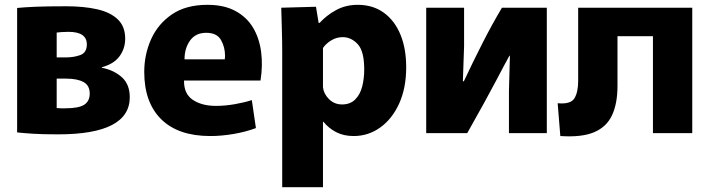

<svg xmlns="http://www.w3.org/2000/svg" viewBox="-20 -552 2942 796"><path d="M221 5Q157 5 118 2.5Q79 0 51 -3V-519Q81 -522 126.5 -524Q172 -526 255 -526Q328 -526 383 -513.5Q438 -501 468.5 -471.5Q499 -442 499 -392Q499 -350 475 -318Q451 -286 401 -273L403 -271Q453 -261 485.5 -231.5Q518 -202 518 -149Q518 5 221 5ZM253 -314Q287 -314 313.5 -324Q340 -334 340 -368Q340 -420 264 -420Q248 -420 235 -419Q222 -418 215 -417V-314ZM251 -103Q307 -103 329.5 -118Q352 -133 352 -164Q352 -198 326 -212Q300 -226 255 -226H215V-104Q223 -103 232 -103Q241 -103 251 -103Z M852 12Q719 12 648.5 -57.5Q578 -127 578 -254Q578 -326 606.5 -389.5Q635 -453 693 -492.5Q751 -532 840 -532Q909 -532 956 -506.5Q1003 -481 1029 -437.5Q1055 -394 1062.5 -337.5Q1070 -281 1060 -218H743Q742 -163 779.5 -138Q817 -113 875 -113Q913 -113 953 -120Q993 -127 1024 -137L1041 -21Q998 -5 948 3.5Q898 12 852 12ZM835 -416Q791 -416 768 -384Q745 -352 745 -306H912Q912 -310 912.5 -313.5Q913 -317 913 -320Q913 -357 896 -386.5Q879 -416 835 -416Z M1150 -337Q1150 -382 1148.5 -431Q1147 -480 1146 -520L1290 -524L1301 -457H1305Q1333 -488 1373 -510Q1413 -532 1463 -532Q1526 -532 1571 -499.5Q1616 -467 1640 -409Q1664 -351 1664 -273Q1664 -187 1635 -123Q1606 -59 1556.5 -23.5Q1507 12 1446 12Q1405 12 1374 -4Q1343 -20 1321 -47H1319V224H1150ZM1398 -119Q1432 -119 1452.5 -139.5Q1473 -160 1481.5 -193Q1490 -226 1490 -264Q1490 -340 1463 -369Q1436 -398 1401 -398Q1375 -398 1353 -384.5Q1331 -371 1319 -353V-190Q1322 -163 1344 -141Q1366 -119 1398 -119Z M1747 0V-520H1904V-361L1899 -215H1903Q1942 -298 1981.5 -375.5Q2021 -453 2061 -520H2247V0H2090V-175L2094 -321H2092Q2079 -298 2037 -218Q1995 -138 1917 0Z M2303 12 2292 -124Q2346 -119 2361.5 -144.5Q2377 -170 2377 -217V-520H2850V0H2687V-402H2540V-196Q2540 -123 2517.5 -74.5Q2495 -26 2443.5 -4Q2392 18 2303 12Z"/></svg>

Font: Murecho
Style: Bold
Weight: 700
Designer: Neil Summerour
Foundry: Positype
Version: Version 1.010; ttfautohint (v1.8.3)